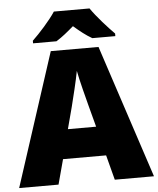

<svg xmlns="http://www.w3.org/2000/svg" viewBox="-61 -979 847 1030"><g transform="rotate(-5 363.0 -463.5)"><path d="M460 -927H268C238 -881 180 -817 142 -781V-767H268C303 -789 328 -810 363 -840C398 -810 426 -787 461 -767H585V-781C551 -815 491 -881 460 -927ZM515 0H726L490 -717H233L0 0H212L248 -134H480ZM409 -409 440 -292H288L319 -409C331 -456 354 -550 363 -599C372 -550 399 -447 409 -409Z"/></g></svg>

Font: Noto Sans Gujarati Black
Style: Regular
Weight: 900
Designer: Jelle Bosma - Monotype Design Team, Universal Thirst
Foundry: Monotype Imaging Inc.
Version: Version 2.106